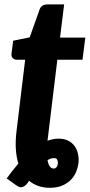

<svg xmlns="http://www.w3.org/2000/svg" viewBox="-20 -690 415 889"><path d="M65 67.5Q55.5 36.5 53.2 -1.8Q51 -40 57 -87L96.5 -413.5H57.5Q46 -413.5 38.8 -421.2Q31.5 -429 33.5 -443.5L41 -501.5L117.5 -517L163.5 -646.5Q172 -669.5 199 -669.5H277L258 -516H375L362 -413.5H245.5L202 -55Q201 -50.5 200.8 -46.5Q200.5 -42.5 200 -38.5Q213 -43 225.5 -45.5Q238 -48 251 -48Q278 -48 296.5 -38.2Q315 -28.5 326 -12.8Q337 3 341.2 22.8Q345.5 42.5 343.5 62.5Q341.5 82.5 333.5 103.2Q325.5 124 309.5 141Q293.5 158 269.2 168.8Q245 179.5 210.5 179.5Q154 179.5 114.5 147L107 158.5Q94.5 173.5 82.5 176.5Q70.5 179.5 53 166.5L11 136Q24 118 37.5 100.8Q51 83.5 65 67.5ZM230.5 42Q216 42 200 51.5Q204 73 211.5 81.8Q219 90.5 228.5 90.5Q237.5 90.5 242.8 82.5Q248 74.5 248 62.5Q248 54 244 48Q240 42 230.5 42Z"/></svg>

Font: Lato Black
Style: Italic
Weight: 900
Italic angle: -7°
Designer: Lukasz Dziedzic
Foundry: tyPoland Lukasz Dziedzic
Version: Version 2.007; 2014-02-27